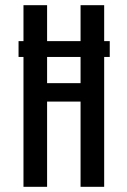

<svg xmlns="http://www.w3.org/2000/svg" viewBox="-20 -720 490 740"><path d="M51.5 -561.5H70.5V-700H161.5V-561.5H290.5V-700H381.5V-561.5H403V-500.5H381.5V0H290.5V-328.5H161.5V0H70.5V-500.5H51.5ZM161.5 -399.5H290.5V-500.5H161.5Z"/></svg>

Font: League Mono Condensed
Style: Regular
Weight: 400
Width: 1
Designer: Tyler Finck
Foundry: The League of Moveable Type / Tyler Finck
Version: Version 2.210